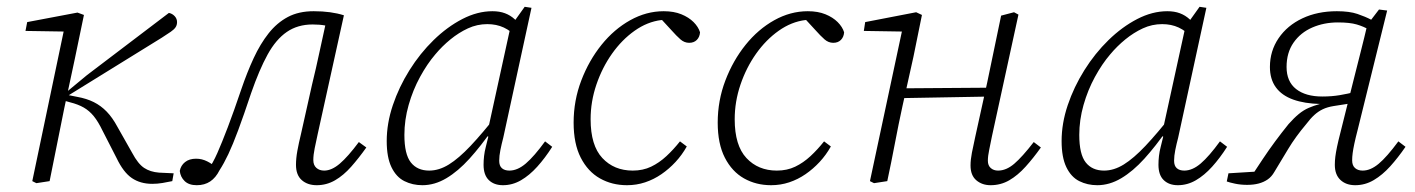

<svg xmlns="http://www.w3.org/2000/svg" viewBox="-20 -533 4164 565"><path d="M87 6 75 0 171 -458 181 -440 55 -442 60 -468 208 -496 227 -489 200 -359 169 -214Q158 -160 147.5 -107Q137 -54 126 0ZM487 0Q473 3 458 5.5Q443 8 428 8Q393 8 368 -9Q343 -26 323 -68L282 -148Q269 -175 256 -191Q243 -207 226.5 -216.5Q210 -226 186 -232L161 -239V-264H178L236 -312L477 -495Q487 -493 494 -485.5Q501 -478 501 -468Q501 -459 496.5 -452.5Q492 -446 482.5 -439.5Q473 -433 456 -422L181 -252L182 -253L207 -248Q235 -243 256 -232.5Q277 -222 294 -204.5Q311 -187 326 -159L369 -83Q386 -51 404 -39Q422 -27 448 -25L491 -23Z M559 12Q536 12 523.5 0Q511 -12 509 -30Q512 -46 524.5 -56Q537 -66 557 -66Q566 -66 574 -64Q582 -62 590 -58Q598 -54 605 -49L618 -40L602 -24L592 -33Q606 -52 619.5 -82.5Q633 -113 650.5 -159Q668 -205 690 -270Q707 -320 726.5 -362Q746 -404 770.5 -435Q795 -466 827 -483Q859 -500 903 -500Q929 -500 951 -497Q973 -494 992 -488L915 -139Q910 -116 906 -96.5Q902 -77 902 -62Q902 -47 911 -39Q920 -31 934 -31Q956 -31 980 -51.5Q1004 -72 1036 -115L1058 -99Q1036 -68 1013.5 -42.5Q991 -17 966 -2.5Q941 12 912 12Q885 12 868 -3Q851 -18 851 -48Q851 -67 855 -89Q859 -111 866 -140L898 -283Q910 -332 920.5 -381.5Q931 -431 942 -480L964 -450Q953 -455 937 -458Q921 -461 900 -461Q856 -461 824 -439Q792 -417 767.5 -372.5Q743 -328 719 -259Q697 -193 681 -150Q665 -107 652 -79.5Q639 -52 626 -32Q615 -10 598.5 1Q582 12 559 12Z M1223 12Q1194 12 1170 0Q1146 -12 1132 -41Q1118 -70 1118 -118Q1118 -170 1136 -223.5Q1154 -277 1185 -326.5Q1216 -376 1256 -415Q1296 -454 1340.5 -477Q1385 -500 1429 -500Q1450 -500 1466 -494Q1482 -488 1494.5 -476.5Q1507 -465 1518 -448L1502 -422Q1484 -442 1462.5 -452Q1441 -462 1414 -462Q1384 -462 1357 -449.5Q1330 -437 1305.5 -417Q1281 -397 1261 -373Q1237 -345 1216 -306.5Q1195 -268 1182.5 -224Q1170 -180 1170 -136Q1170 -79 1189 -55Q1208 -31 1243 -31Q1272 -31 1301 -49Q1330 -67 1364.5 -103.5Q1399 -140 1444 -197L1447 -152H1429Q1395 -103 1361.5 -66Q1328 -29 1293.5 -8.5Q1259 12 1223 12ZM1460 12Q1434 12 1418.5 -3Q1403 -18 1403 -48Q1403 -61 1404.5 -74Q1406 -87 1409.5 -100.5Q1413 -114 1417 -131L1412 -133L1484 -462L1489 -464L1524 -513L1544 -510L1461 -128Q1456 -109 1452.5 -91.5Q1449 -74 1449 -60Q1449 -45 1457 -38Q1465 -31 1479 -31Q1503 -31 1527.5 -52Q1552 -73 1584 -117L1605 -101Q1584 -68 1561 -42.5Q1538 -17 1513 -2.5Q1488 12 1460 12Z M1825 12Q1781 12 1745.5 -8Q1710 -28 1689 -69Q1668 -110 1668 -172Q1668 -237 1690.5 -296Q1713 -355 1750 -401Q1787 -447 1834.5 -473.5Q1882 -500 1933 -500Q1963 -500 1985 -491Q2007 -482 2021 -468Q2035 -454 2040 -438Q2039 -424 2030.5 -415.5Q2022 -407 2008 -407Q1994 -407 1982.5 -417Q1971 -427 1955 -445L1920 -483H1950V-474H1926Q1885 -469 1847.5 -442.5Q1810 -416 1781 -375Q1752 -334 1735 -284Q1718 -234 1718 -182Q1718 -105 1752.5 -68Q1787 -31 1842 -31Q1872 -31 1896 -42.5Q1920 -54 1941 -73.5Q1962 -93 1981 -117L2001 -102Q1987 -77 1968 -56.5Q1949 -36 1926.5 -20.5Q1904 -5 1878.5 3.5Q1853 12 1825 12Z M2249 12Q2205 12 2169.5 -8Q2134 -28 2113 -69Q2092 -110 2092 -172Q2092 -237 2114.5 -296Q2137 -355 2174 -401Q2211 -447 2258.5 -473.5Q2306 -500 2357 -500Q2387 -500 2409 -491Q2431 -482 2445 -468Q2459 -454 2464 -438Q2463 -424 2454.5 -415.5Q2446 -407 2432 -407Q2418 -407 2406.5 -417Q2395 -427 2379 -445L2344 -483H2374V-474H2350Q2309 -469 2271.5 -442.5Q2234 -416 2205 -375Q2176 -334 2159 -284Q2142 -234 2142 -182Q2142 -105 2176.5 -68Q2211 -31 2266 -31Q2296 -31 2320 -42.5Q2344 -54 2365 -73.5Q2386 -93 2405 -117L2425 -102Q2411 -77 2392 -56.5Q2373 -36 2350.5 -20.5Q2328 -5 2302.5 3.5Q2277 12 2249 12Z M2552 6 2540 0 2638 -459 2647 -440 2522 -442 2526 -468 2676 -497 2693 -489 2668 -366 2636 -222Q2624 -167 2613.5 -111.5Q2603 -56 2591 0ZM2619 -244 2620 -273 2901 -275 2900 -249ZM2895 12Q2870 12 2853 -2.5Q2836 -17 2836 -46Q2836 -63 2840 -83.5Q2844 -104 2850 -131L2885 -290Q2895 -339 2905.5 -388.5Q2916 -438 2926 -487L2964 -497L2977 -490L2899 -132Q2895 -111 2891 -92.5Q2887 -74 2887 -60Q2887 -46 2895.5 -38.5Q2904 -31 2917 -31Q2941 -31 2964.5 -51Q2988 -71 3022 -115L3043 -99Q3021 -68 2998 -42.5Q2975 -17 2950 -2.5Q2925 12 2895 12Z M3209 12Q3180 12 3156 0Q3132 -12 3118 -41Q3104 -70 3104 -118Q3104 -170 3122 -223.5Q3140 -277 3171 -326.5Q3202 -376 3242 -415Q3282 -454 3326.5 -477Q3371 -500 3415 -500Q3436 -500 3452 -494Q3468 -488 3480.5 -476.5Q3493 -465 3504 -448L3488 -422Q3470 -442 3448.5 -452Q3427 -462 3400 -462Q3370 -462 3343 -449.5Q3316 -437 3291.5 -417Q3267 -397 3247 -373Q3223 -345 3202 -306.5Q3181 -268 3168.5 -224Q3156 -180 3156 -136Q3156 -79 3175 -55Q3194 -31 3229 -31Q3258 -31 3287 -49Q3316 -67 3350.5 -103.5Q3385 -140 3430 -197L3433 -152H3415Q3381 -103 3347.5 -66Q3314 -29 3279.5 -8.5Q3245 12 3209 12ZM3446 12Q3420 12 3404.5 -3Q3389 -18 3389 -48Q3389 -61 3390.5 -74Q3392 -87 3395.5 -100.5Q3399 -114 3403 -131L3398 -133L3470 -462L3475 -464L3510 -513L3530 -510L3447 -128Q3442 -109 3438.5 -91.5Q3435 -74 3435 -60Q3435 -45 3443 -38Q3451 -31 3465 -31Q3489 -31 3513.5 -52Q3538 -73 3570 -117L3591 -101Q3570 -68 3547 -42.5Q3524 -17 3499 -2.5Q3474 12 3446 12Z M3590 1 3595 -23 3692 -29 3657 -6Q3678 -38 3696 -65Q3714 -92 3732.5 -117Q3751 -142 3772 -168Q3788 -186 3802 -197.5Q3816 -209 3831 -215.5Q3846 -222 3864 -227H3866Q3819 -228 3785.5 -240Q3752 -252 3734.5 -276Q3717 -300 3717 -336Q3717 -383 3742.5 -420.5Q3768 -458 3812.5 -479Q3857 -500 3914 -500Q3951 -500 3974.5 -492Q3998 -484 4015 -475L4038 -505L4062 -502L3975 -150Q3969 -127 3965.5 -110.5Q3962 -94 3960.5 -82.5Q3959 -71 3959 -61Q3959 -46 3967.5 -38.5Q3976 -31 3990 -31Q4013 -31 4037 -51Q4061 -71 4095 -117L4116 -101Q4094 -69 4071 -43.5Q4048 -18 4022.5 -3Q3997 12 3968 12Q3941 12 3924.5 -3.5Q3908 -19 3908 -48Q3908 -60 3909.5 -72Q3911 -84 3914.5 -101Q3918 -118 3925 -145L3962 -293Q3973 -337 3984 -380Q3995 -423 4005 -466L4010 -445Q3993 -455 3972.5 -461Q3952 -467 3917 -467Q3876 -467 3841.5 -452Q3807 -437 3786.5 -407.5Q3766 -378 3766 -336Q3766 -293 3794 -271Q3822 -249 3871 -249Q3899 -249 3922.5 -253Q3946 -257 3970 -263L3969 -231L3905 -221Q3886 -218 3872.5 -211.5Q3859 -205 3847.5 -194.5Q3836 -184 3824 -168Q3792 -130 3771 -95Q3750 -60 3730 -27Q3722 -13 3710.5 -5Q3699 3 3684 7Q3669 11 3650 11Q3631 11 3614.5 7.5Q3598 4 3590 1Z"/></svg>

Font: Source Serif 4 Light
Style: Italic
Weight: 300
Italic angle: -12°
Designer: Frank Grießhammer
Foundry: Adobe Systems Incorporated
Version: Version 4.004;hotconv 1.0.116;makeotfexe 2.5.65601